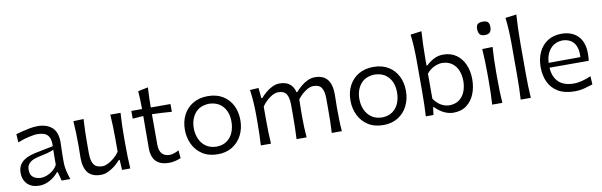

<svg xmlns="http://www.w3.org/2000/svg" viewBox="-51 -1272 5555 1773"><g transform="rotate(-10 2727.0 -385.0)"><path d="M209 10.7Q134.8 10.7 95 -30Q55.2 -70.8 55.2 -133.3Q55.2 -175.8 71 -204.1Q86.9 -232.4 112.3 -250Q137.7 -267.6 166.3 -277.3Q194.8 -287.1 220.2 -292.5L390.6 -327.1Q393.1 -384.3 377 -413.1Q360.8 -441.9 332 -451.7Q303.2 -461.4 266.1 -461.4Q244.6 -461.4 192.4 -450.4Q140.1 -439.5 83.5 -416.5L79.1 -494.6Q103.5 -501.5 138.2 -510.5Q172.9 -519.5 210.9 -526.6Q249 -533.7 282.7 -533.7Q367.7 -533.7 417.7 -490.5Q467.8 -447.3 467.8 -351.1Q467.8 -327.6 466.1 -291.5Q464.4 -255.4 464.4 -222.2V-157.7Q464.4 -123.5 473.4 -84.2Q482.4 -44.9 497.6 0H416.5L394.5 -83H386.2Q354.5 -42.5 305.7 -15.9Q256.8 10.7 209 10.7ZM236.3 -58.1Q258.8 -58.1 287.6 -68.4Q316.4 -78.6 343.5 -99.6Q370.6 -120.6 388.2 -152.8L389.2 -293.9Q380.9 -289.6 366.9 -283.9Q353 -278.3 326.2 -271.5Q299.3 -264.6 251.5 -254.9Q220.2 -248.5 193.1 -236.8Q166 -225.1 149.7 -204.3Q133.3 -183.6 133.3 -149.9Q133.3 -100.6 162.6 -79.3Q191.9 -58.1 236.3 -58.1Z M785.6 11.2Q701.7 11.2 663.1 -36.4Q624.5 -84 624.5 -175.3Q624.5 -209 625.2 -234.9Q626 -260.7 626 -285.2Q626 -353 624 -408.4Q622.1 -463.9 618.2 -521.5L714.4 -524.4Q710.4 -466.8 709 -411.4Q707.5 -356 707.5 -293.9V-201.7Q707.5 -133.8 730.5 -99.4Q753.4 -64.9 813 -64.9Q835 -64.9 864 -79.1Q893.1 -93.3 921.9 -117.7Q950.7 -142.1 971.7 -171.9V-293.9Q971.7 -356 970 -409.9Q968.3 -463.9 964.4 -521.5H1060.5Q1056.6 -463.9 1054.9 -408.4Q1053.2 -353 1053.2 -285.2V-230Q1053.2 -165.5 1054.7 -111.8Q1056.2 -58.1 1060.1 0H982.4L977.5 -93.8H967.8Q948.2 -70.3 918.2 -46.1Q888.2 -22 853.8 -5.4Q819.3 11.2 785.6 11.2Z M1423.3 11.2Q1343.8 11.2 1302.2 -29.8Q1260.7 -70.8 1260.7 -156.2Q1260.7 -239.3 1261.5 -316.7Q1262.2 -394 1262.2 -456.1L1161.6 -448.7V-521.5H1262.2Q1262.2 -606.9 1255.9 -689.9L1350.1 -709.5Q1346.7 -657.2 1345.5 -615.2Q1344.2 -573.2 1344.2 -521.5H1528.8V-448.7Q1482.9 -452.6 1436 -455.1Q1389.2 -457.5 1343.8 -458.5V-175.3Q1343.8 -60.1 1442.4 -60.1Q1458.5 -60.1 1483.2 -67.9Q1507.8 -75.7 1527.3 -87.9L1534.2 -13.7Q1518.1 -5.9 1486.3 2.7Q1454.6 11.2 1423.3 11.2Z M1880.4 11.2Q1794.9 11.2 1736.3 -27.1Q1677.7 -65.4 1647.9 -128.2Q1618.2 -190.9 1618.2 -263.7Q1618.2 -341.8 1649.9 -402.8Q1681.6 -463.9 1740.5 -498.8Q1799.3 -533.7 1879.4 -533.7Q1961.9 -533.7 2019.8 -498Q2077.6 -462.4 2108.2 -401.4Q2138.7 -340.3 2138.7 -263.7Q2138.7 -186.5 2107.2 -124Q2075.7 -61.5 2017.8 -25.1Q1960 11.2 1880.4 11.2ZM1880.4 -60.1Q1940.4 -61.5 1979.2 -90.1Q2018.1 -118.7 2036.6 -164.6Q2055.2 -210.4 2055.2 -263.7Q2055.2 -351.6 2009.5 -405.3Q1963.9 -459 1880.4 -462.4Q1791.5 -459.5 1746.6 -403.1Q1701.7 -346.7 1701.7 -263.7Q1701.7 -210.9 1721.2 -165Q1740.7 -119.1 1780.3 -90.3Q1819.8 -61.5 1880.4 -60.1Z M2949.2 0Q2952.6 -58.1 2953.6 -111.3Q2954.6 -164.6 2954.6 -226.6V-319.8Q2954.6 -387.7 2933.1 -421.9Q2911.6 -456.1 2855.5 -456.1Q2821.8 -456.1 2780.5 -427.5Q2739.3 -398.9 2707.5 -356.9Q2707 -333.5 2706.5 -302.7Q2706.1 -272 2705.8 -241.5Q2705.6 -210.9 2705.6 -187Q2705.6 -136.7 2707.5 -92.3Q2709.5 -47.9 2713.4 0H2619.1Q2622.1 -58.1 2623.3 -111.3Q2624.5 -164.6 2624.5 -226.6V-319.8Q2624.5 -387.7 2603.3 -421.9Q2582 -456.1 2525.4 -456.1Q2489.7 -456.1 2447 -425Q2404.3 -394 2372.6 -349.1V-226.6Q2372.6 -164.6 2374 -111.3Q2375.5 -58.1 2379.4 0H2284.2Q2287.6 -58.1 2289.1 -111.8Q2290.5 -165.5 2290.5 -230V-282.7Q2290.5 -340.3 2286.9 -400.9Q2283.2 -461.4 2274.4 -521.5L2355 -526.4L2364.7 -429.2H2374Q2394 -452.6 2422.1 -476.8Q2450.2 -501 2483.9 -517.3Q2517.6 -533.7 2553.2 -533.7Q2668 -533.7 2694.3 -426.8H2701.2Q2723.1 -452.6 2751.7 -477.1Q2780.3 -501.5 2814 -517.6Q2847.7 -533.7 2883.8 -533.7Q2963.4 -533.7 3001 -485.8Q3038.6 -438 3038.6 -347.2Q3038.6 -313 3037.6 -283.2Q3036.6 -253.4 3036.6 -230Q3036.6 -165.5 3037.8 -111.8Q3039.1 -58.1 3043.9 0Z M3433.1 11.2Q3347.7 11.2 3289.1 -27.1Q3230.5 -65.4 3200.7 -128.2Q3170.9 -190.9 3170.9 -263.7Q3170.9 -341.8 3202.6 -402.8Q3234.4 -463.9 3293.2 -498.8Q3352.1 -533.7 3432.1 -533.7Q3514.6 -533.7 3572.5 -498Q3630.4 -462.4 3660.9 -401.4Q3691.4 -340.3 3691.4 -263.7Q3691.4 -186.5 3659.9 -124Q3628.4 -61.5 3570.6 -25.1Q3512.7 11.2 3433.1 11.2ZM3433.1 -60.1Q3493.2 -61.5 3532 -90.1Q3570.8 -118.7 3589.4 -164.6Q3607.9 -210.4 3607.9 -263.7Q3607.9 -351.6 3562.3 -405.3Q3516.6 -459 3433.1 -462.4Q3344.2 -459.5 3299.3 -403.1Q3254.4 -346.7 3254.4 -263.7Q3254.4 -210.9 3273.9 -165Q3293.5 -119.1 3333 -90.3Q3372.6 -61.5 3433.1 -60.1Z M4089.4 11.2Q4046.4 11.2 4002.2 -9.8Q3958 -30.8 3919.9 -71.3H3912.1L3902.8 0H3831.1Q3834.5 -58.1 3835.9 -111.8Q3837.4 -165.5 3837.4 -230V-519.5Q3837.4 -585.4 3834.2 -647Q3831.1 -708.5 3823.7 -767.6L3927.7 -781.2Q3923.8 -717.8 3921.4 -653.3Q3918.9 -588.9 3918.9 -519.5V-461.4H3928.2Q3956.5 -489.7 3996.8 -511.7Q4037.1 -533.7 4087.4 -533.7Q4159.2 -533.7 4209.5 -498Q4259.8 -462.4 4286.4 -401.1Q4313 -339.8 4313 -262.2Q4313 -189 4288.3 -126.7Q4263.7 -64.5 4213.9 -26.6Q4164.1 11.2 4089.4 11.2ZM4065.4 -62.5Q4122.6 -64 4158.7 -92Q4194.8 -120.1 4211.9 -165Q4229 -210 4229 -261.7Q4229 -316.4 4210.9 -360.6Q4192.9 -404.8 4156.2 -431.4Q4119.6 -458 4063.5 -459.5Q4027.8 -459 3989 -440.7Q3950.2 -422.4 3918.9 -385.3V-149.4Q3979 -64 4065.4 -62.5Z M4453.6 0Q4457 -58.1 4458.5 -111.8Q4460 -165.5 4460 -230V-282.7Q4460 -352.5 4458 -408.2Q4456.1 -463.9 4452.1 -521.5L4549.3 -523.9Q4545.4 -465.3 4543.5 -409.2Q4541.5 -353 4541.5 -282.7V-230Q4541.5 -165.5 4543.2 -111.8Q4544.9 -58.1 4548.8 0ZM4499 -644.5Q4466.3 -644.5 4451.9 -660.9Q4437.5 -677.2 4437.5 -716.3Q4437.5 -744.1 4452.4 -757.1Q4467.3 -770 4500.5 -770Q4533.2 -770 4547.4 -756.1Q4561.5 -742.2 4561.5 -711.9Q4561.5 -676.3 4546.9 -660.4Q4532.2 -644.5 4499 -644.5Z M4720.7 0Q4724.1 -58.1 4725.6 -111.8Q4727.1 -165.5 4727.1 -230V-519.5Q4727.1 -585.4 4723.9 -647Q4720.7 -708.5 4713.4 -767.6L4817.4 -781.2Q4813.5 -717.8 4811 -653.3Q4808.6 -588.9 4808.6 -519.5V-230Q4808.6 -165.5 4810.3 -111.8Q4812 -58.1 4815.9 0Z M5226.1 11.2Q5133.3 11.2 5073 -24.2Q5012.7 -59.6 4983.4 -121.8Q4954.1 -184.1 4954.1 -263.7Q4954.1 -342.3 4983.2 -403.3Q5012.2 -464.4 5066.2 -499Q5120.1 -533.7 5194.8 -533.7Q5293.5 -533.7 5349.9 -476.3Q5406.2 -418.9 5406.2 -310.1Q5406.2 -274.4 5401.9 -244.1H5034.2Q5038.6 -159.2 5087.4 -110.1Q5136.2 -61 5234.4 -61Q5266.1 -61 5308.6 -71.8Q5351.1 -82.5 5392.6 -100.6L5397 -23.4Q5365.7 -13.7 5321.8 -1.2Q5277.8 11.2 5226.1 11.2ZM5332 -291Q5336.9 -377.4 5301.5 -423.3Q5266.1 -469.2 5195.8 -471.2Q5123 -469.2 5080.6 -419.7Q5038.1 -370.1 5033.7 -289.6Z"/></g></svg>

Font: Pinar DS2-Regular
Style: Regular
Weight: 400
Designer: Amin Abedi
Version: Version 2.000